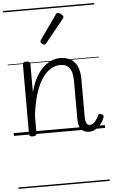

<svg xmlns="http://www.w3.org/2000/svg" viewBox="-75 -932 797 1355"><g transform="rotate(-5 323.0 -255.0)"><path d="M533 17Q514 17 499.5 11Q485 5 475 -7Q465 -19 460.5 -36.5Q456 -54 456 -78V-344Q456 -386 447.5 -414Q439 -442 419.5 -456Q400 -470 367 -470Q335 -470 303.5 -452Q272 -434 243.5 -394.5Q215 -355 193.5 -290Q172 -225 160 -130V-4Q160 6 153 10.5Q146 15 132 15Q120 15 113.5 10.5Q107 6 107 -4V-496Q107 -506 113.5 -510.5Q120 -515 132 -515Q146 -515 153 -510.5Q160 -506 160 -496V-295Q177 -359 202 -402.5Q227 -446 256.5 -471.5Q286 -497 315.5 -508Q345 -519 372 -519Q410 -519 441.5 -503.5Q473 -488 491 -452Q509 -416 509 -354V-90Q509 -72 512 -59Q515 -46 522 -38.5Q529 -31 541 -31Q553 -31 563 -37.5Q573 -44 583.5 -57.5Q594 -71 605 -93Q609 -101 615.5 -101.5Q622 -102 630 -98Q639 -94 641.5 -88Q644 -82 641 -75Q630 -46 612.5 -25.5Q595 -5 575 6Q555 17 533 17ZM270 -623Q263 -623 253.5 -631Q244 -639 244 -647Q244 -649 245.5 -651.5Q247 -654 249 -659L368 -827Q371 -833 375 -835Q379 -837 384 -837Q391 -837 399.5 -832Q408 -827 414.5 -820.5Q421 -814 421 -807Q421 -803 419.5 -800Q418 -797 414 -792L284 -632Q277 -623 270 -623ZM0 365H646V375H0ZM0 -20H646V0H0ZM0 -505H646V-500H0ZM0 -885H646V-875H0Z"/></g></svg>

Font: Playwrite GB S Guides
Style: Regular
Weight: 400
Designer: Veronika Burian, José Scaglione
Foundry: TypeTogether
Version: Version 1.003